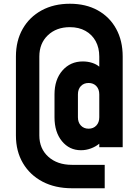

<svg xmlns="http://www.w3.org/2000/svg" viewBox="-20 -786 737 1025"><path d="M353 -766Q438.5 -766 502 -730.8Q565.5 -695.5 600.2 -632Q635 -568.5 635 -484V0H510V-19Q491.5 -3.5 465.8 6.2Q440 16 412 16Q350.5 16 310.8 -32.2Q271 -80.5 271 -160V-282Q271 -361.5 313.5 -409.8Q356 -458 422 -458Q448.5 -458 471.8 -450.5Q495 -443 510 -430V-484Q510 -531 490.8 -566.2Q471.5 -601.5 436.2 -621.2Q401 -641 353 -641Q281 -641 235.5 -597.8Q190 -554.5 190 -484V-63Q190 7.5 238 50.8Q286 94 364 94H539V219H364Q274.5 219 207.2 183.8Q140 148.5 102.5 85Q65 21.5 65 -63V-484Q65 -568.5 101.2 -632Q137.5 -695.5 202.5 -730.8Q267.5 -766 353 -766ZM453 -99Q478.5 -99 494.2 -115.8Q510 -132.5 510 -160V-282Q510 -310 494.2 -326.5Q478.5 -343 453 -343Q427.5 -343 411.8 -326.5Q396 -310 396 -282V-160Q396 -132.5 411.8 -115.8Q427.5 -99 453 -99Z"/></svg>

Font: Mohave Light
Style: Bold
Weight: 700
Version: Version 2.003